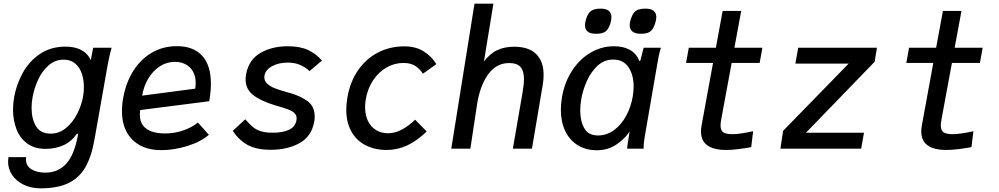

<svg xmlns="http://www.w3.org/2000/svg" viewBox="-20 -810 5440 1046"><path d="M24 69.5Q24 62 26 46H122.5Q121.5 54 121.5 58Q121.5 94 151.5 112.2Q181.5 130.5 227.5 130.5Q296.5 130.5 341.2 81.5Q386 32.5 406 -81H398Q369 -38 325 -18.5Q281 1 228 1Q168 1 128.2 -28.2Q88.5 -57.5 69.8 -106Q51 -154.5 51 -213Q51 -244 56.5 -278Q69 -349 103.5 -412.2Q138 -475.5 197.2 -515.8Q256.5 -556 337 -556Q385 -556 418.8 -539.5Q452.5 -523 469 -493L474.5 -482L487.5 -550H588Q576 -508 567 -458.5L494.5 -49Q478 46 443.2 104Q408.5 162 349.8 189Q291 216 201.5 216Q150.5 216 110 196.8Q69.5 177.5 46.8 144.2Q24 111 24 69.5ZM432.5 -283.5Q437 -309 437 -335Q437 -375.5 425.5 -409.5Q414 -443.5 389.2 -464.2Q364.5 -485 327 -485Q279.5 -485 244 -453.2Q208.5 -421.5 187.2 -374.8Q166 -328 157.5 -280.5Q152 -252 152 -222Q152 -162.5 176.2 -122.2Q200.5 -82 255.5 -82Q302 -82 339.2 -112.5Q376.5 -143 400.2 -189.5Q424 -236 432.5 -283.5Z M644.5 -205Q644.5 -242 651.5 -278.5Q666.5 -361 706.5 -424.2Q746.5 -487.5 807.2 -523Q868 -558.5 943 -558.5Q1033.5 -558.5 1081.2 -506.5Q1129 -454.5 1129 -353.5Q1129 -310.5 1120 -258.5L744 -210.5Q742 -198.5 742 -184.5Q742 -134.5 777.2 -108.8Q812.5 -83 880 -83Q932 -83 980 -100Q1028 -117 1058 -142.5L1118 -75.5Q1072 -36.5 999.5 -14.2Q927 8 858.5 8Q793 8 745 -17Q697 -42 670.8 -89.8Q644.5 -137.5 644.5 -205ZM1046 -358.5Q1046 -394.5 1031.5 -420.2Q1017 -446 991.5 -459.5Q966 -473 933 -473Q888 -473 850.5 -448.5Q813 -424 788 -382.2Q763 -340.5 754.5 -289L1043.5 -327Q1046 -341 1046 -358.5Z M1248 -97 1316 -160Q1340.5 -132 1359 -117Q1377.5 -102 1402.8 -94.5Q1428 -87 1466.5 -87Q1519.5 -87 1553.5 -102.5Q1587.5 -118 1594.5 -152Q1596 -159 1596 -165Q1596 -182.5 1584.2 -193.8Q1572.5 -205 1554 -212.2Q1535.5 -219.5 1498.5 -230.5L1476 -237Q1396 -262 1357 -294Q1318 -326 1318 -377.5Q1318 -389.5 1321.5 -409.5Q1337 -486 1399.5 -522Q1462 -558 1547.5 -558Q1614 -558 1657.5 -538Q1701 -518 1734 -480L1666.5 -422.5Q1642 -445.5 1613 -457.2Q1584 -469 1548 -469Q1499.5 -469 1463.5 -450Q1427.5 -431 1421 -399Q1420 -395.5 1420 -388.5Q1420 -367.5 1437.5 -352.5Q1455 -337.5 1479.5 -328.2Q1504 -319 1544.5 -307.5L1562.5 -302.5Q1620 -286 1657.2 -257.5Q1694.5 -229 1694.5 -174Q1694.5 -158 1691 -142Q1675.5 -65.5 1610.8 -29.8Q1546 6 1455.5 6Q1377.5 6 1330 -19.8Q1282.5 -45.5 1248 -97Z M1866.5 -213Q1866.5 -242.5 1873 -281.5Q1888 -365.5 1931.2 -428Q1974.5 -490.5 2039.5 -524Q2104.5 -557.5 2182.5 -557.5Q2246 -557.5 2290 -529Q2334 -500.5 2357 -460.5L2284 -408.5Q2265.5 -437 2240.8 -452Q2216 -467 2178 -467Q2128.5 -467 2085.5 -442.2Q2042.5 -417.5 2012.8 -372.8Q1983 -328 1973 -270.5Q1969 -250 1969 -226Q1969 -182.5 1984.8 -150.5Q2000.5 -118.5 2029 -101.2Q2057.5 -84 2094 -84Q2133.5 -84 2172 -105.5Q2210.5 -127 2241.5 -158L2304.5 -94Q2202.5 7 2087.5 7Q2021 7 1971 -19Q1921 -45 1893.8 -94.5Q1866.5 -144 1866.5 -213Z M2565 -790H2668L2616.5 -475Q2650 -519 2690 -537.2Q2730 -555.5 2779.5 -555.5Q2861.5 -555.5 2901.5 -515.2Q2941.5 -475 2941.5 -402Q2941.5 -374.5 2936.5 -346L2878 0H2774L2826.5 -304Q2834.5 -349 2834.5 -380.5Q2834.5 -422.5 2816.2 -444.5Q2798 -466.5 2753 -466.5Q2683 -466.5 2638.2 -403.2Q2593.5 -340 2578.5 -238L2542.5 0H2438.5Z M3035.5 -212Q3035.5 -245 3041.5 -280Q3055 -359.5 3095.2 -422.8Q3135.5 -486 3195.5 -522Q3255.5 -558 3325.5 -558Q3377 -558 3412.5 -537.8Q3448 -517.5 3463.5 -477L3468.5 -480L3486.5 -550H3580.5Q3573 -525 3568.5 -503.2Q3564 -481.5 3559.5 -453.5L3493 -68.5Q3489 -44.5 3487.8 -32.8Q3486.5 -21 3486.5 0H3396Q3397.5 -14 3400 -29.8Q3402.5 -45.5 3405 -61L3410 -93Q3383 -52.5 3337 -22Q3291 8.5 3232.5 8.5Q3171.5 8.5 3127 -19.2Q3082.5 -47 3059 -96.8Q3035.5 -146.5 3035.5 -212ZM3427 -283.5Q3432 -314.5 3432 -337.5Q3432 -402 3404 -443.8Q3376 -485.5 3321 -485.5Q3271 -485.5 3234.2 -450.8Q3197.5 -416 3176 -366.2Q3154.5 -316.5 3146.5 -269Q3141 -236 3141 -208.5Q3141 -150.5 3163.2 -111.2Q3185.5 -72 3237.5 -72Q3286 -72 3325.8 -101.5Q3365.5 -131 3391.5 -179.5Q3417.5 -228 3427 -283.5ZM3167 -672.5Q3167 -688.5 3173.5 -708Q3183.5 -740 3201.5 -751.5Q3219.5 -763 3252.5 -763Q3311 -763 3311 -716Q3311 -699.5 3304.5 -680Q3294 -648.5 3277.2 -637.2Q3260.5 -626 3227 -626Q3167 -626 3167 -672.5ZM3410.5 -673.5Q3410.5 -688.5 3417 -707.5Q3424.5 -730 3434.5 -741.8Q3444.5 -753.5 3459 -758.2Q3473.5 -763 3496.5 -763Q3525 -763 3540.2 -751.5Q3555.5 -740 3555.5 -716.5Q3555.5 -702.5 3548.5 -680.5Q3538 -649 3521.2 -637.5Q3504.5 -626 3470.5 -626Q3441 -626 3425.8 -638Q3410.5 -650 3410.5 -673.5Z M3799 -93.5Q3799 -111 3802.5 -128.5L3864.5 -467H3717.5L3732.5 -550H3880L3917 -750.5H4018L3981 -550H4133.5L4118.5 -467H3966L3909.5 -161.5Q3905.5 -140 3905.5 -127Q3905.5 -99 3920.8 -89Q3936 -79 3972 -79Q4007.5 -79 4083 -95L4072.5 -8.5Q4041.5 -2.5 4003.8 2.2Q3966 7 3937 7Q3799 7 3799 -93.5Z M4246.5 -97.5 4603.5 -463.5H4313L4328.5 -550H4757.5L4745 -473.5L4371 -87H4687L4671.5 0H4231.5Z M4999 -93.5Q4999 -111 5002.5 -128.5L5064.5 -467H4917.5L4932.5 -550H5080L5117 -750.5H5218L5181 -550H5333.5L5318.5 -467H5166L5109.5 -161.5Q5105.5 -140 5105.5 -127Q5105.5 -99 5120.8 -89Q5136 -79 5172 -79Q5207.5 -79 5283 -95L5272.5 -8.5Q5241.5 -2.5 5203.8 2.2Q5166 7 5137 7Q4999 7 4999 -93.5Z"/></svg>

Font: JuliaMono Medium
Style: Italic
Weight: 500
Italic angle: -9°
Monospace: yes
Designer: cormullion
Foundry: corm
Version: Version 0.054; ttfautohint (v1.8.4)